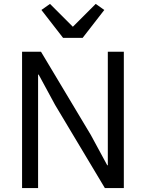

<svg xmlns="http://www.w3.org/2000/svg" viewBox="-20 -963 747 983"><path d="M303 -769 192 -912 236 -943 353 -826 470 -943 514 -912 403 -769ZM93 0V-698H190L445 -272L529 -117H532V-698H614V0H517L262 -426L178 -581H175V0Z"/></svg>

Font: Anuphan
Style: Regular
Weight: 400
Designer: Mike Abbink, Paul van der Laan, Pieter van Rosmalen, Mint Tantisuwanna
Foundry: Bold Monday; Cadson Demak
Version: Version 3.002;hotconv 1.0.109;makeotfexe 2.5.65596